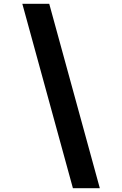

<svg xmlns="http://www.w3.org/2000/svg" viewBox="-20 -843 640 1006"><path d="M362 143 97 -823H238L503 143Z"/></svg>

Font: Iosevka Curly Slab XBdEx
Style: Italic
Weight: 800
Width: 7
Italic angle: -9°
Monospace: yes
Designer: Belleve Invis
Foundry: Belleve Invis
Version: Version 11.1.0; ttfautohint (v1.8.3)